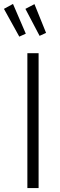

<svg xmlns="http://www.w3.org/2000/svg" viewBox="-51 -955 304 975"><path d="M145 -685V0H88V-685ZM15 -935 80 -784 47 -769 -31 -910ZM124 -934 183 -788 150 -773 78 -910Z"/></svg>

Font: Fira Sans Extra Condensed Light
Style: Regular
Weight: 300
Width: 1
Designer: Carrois Corporate & Edenspiekermann AG
Foundry: Carrois Corporate GbR & Edenspiekermann AG
Version: Version 4.203